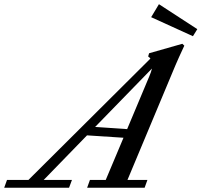

<svg xmlns="http://www.w3.org/2000/svg" viewBox="-90 -882 947 902"><path d="M816.4 -711.9 620.1 -801.3 656.7 -862.3 836.9 -745.1ZM-70.3 0 -57.1 -36.6H43.5L616.7 -606.9Q612.8 -612.3 606 -616.7L610.4 -631.8L766.6 -676.3L775.9 -667.5Q748 -607.9 734.4 -575.7L508.8 -36.6H602.5L589.4 0H319.3L332.5 -36.6H406.7L490.2 -234.9L318.8 -246.1L115.2 -36.6H248L234.4 0ZM611.8 -524.4Q620.1 -543.9 624 -560.1L356.9 -285.6L507.3 -275.4Z"/></svg>

Font: Elstob 8pt Medium
Style: Italic
Weight: 500
Italic angle: -20°
Designer: Peter S. Baker
Version: Version 1.015